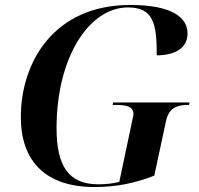

<svg xmlns="http://www.w3.org/2000/svg" viewBox="-20 -744 804 774"><path d="M361 10C447 10 523 -5 602 -36L649 -255C661 -312 697 -321 738 -321H742L744 -331H436L434 -321H446C487 -321 518 -316 518 -284C518 -279 515 -266 512 -253L461 -11C440 -5 410 -1 376 -1C255 -1 208 -77 208 -228C208 -511 338 -714 496 -714C598 -714 612 -650 612 -521C681 -521 736 -547 736 -609C736 -675 671 -724 505 -724C198 -724 64 -494 64 -272C64 -93 165 10 361 10Z"/></svg>

Font: Noto Serif Display SemiBold
Style: Italic
Weight: 600
Italic angle: -12°
Designer: Monotype Design Team
Foundry: Monotype Imaging Inc.
Version: Version 2.009